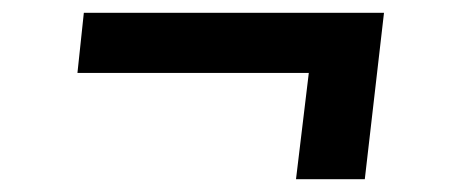

<svg xmlns="http://www.w3.org/2000/svg" viewBox="-20 -437 709 300"><path d="M442.5 -157 462.5 -323H101L111 -417H580L550 -157Z"/></svg>

Font: Merriweather Sans SemiBold
Style: Italic
Weight: 600
Italic angle: -7.5°
Designer: Eben Sorkin
Foundry: Eben Sorkin
Version: Version 2.001